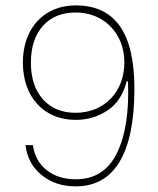

<svg xmlns="http://www.w3.org/2000/svg" viewBox="-20 -675 576 701"><path d="M256.3 -237.3C298.8 -237.3 337.4 -248.5 372.1 -271.5C406.7 -294.4 430.2 -329.6 442.4 -377.9H447.3C451.7 -267.6 438.5 -180.7 407.2 -116.7C376 -52.7 326.2 -20.5 257.3 -20.5C213.9 -20.5 178.2 -31.7 150.4 -53.7C122.6 -75.7 105.5 -106.4 100.1 -145H73.2C78.6 -99.6 98.1 -63.5 131.8 -36.1C165.5 -8.3 207 5.4 256.8 5.4C396 5.4 470.7 -112.3 470.7 -351.1C470.7 -556.2 399.9 -655.3 255.9 -655.3C140.1 -655.3 63.5 -571.3 63.5 -446.8C63.5 -320.8 140.1 -237.3 256.3 -237.3ZM256.3 -263.2C205.6 -263.2 165.5 -279.8 136.7 -312.5C107.4 -345.2 92.8 -389.6 92.8 -446.8C92.8 -502.9 107.4 -547.9 136.7 -580.6C166 -613.3 206.1 -629.4 256.3 -629.4C359.4 -629.4 434.1 -553.2 434.1 -446.8C434.1 -339.4 360.4 -263.2 256.3 -263.2Z"/></svg>

Font: Estedad Thin
Style: Regular
Weight: 100
Designer: Amin Abedi
Version: Version 7.3